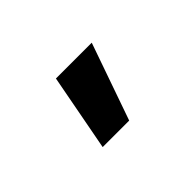

<svg xmlns="http://www.w3.org/2000/svg" viewBox="-42 -821 315 315"><g transform="rotate(-45 116.0 -663.0)"><path d="M172.9 -730.5 126 -596.7H64.5L89.8 -730.5Z"/></g></svg>

Font: Gidole
Style: Regular
Weight: 400
Version: Version 2.100; ttfautohint (v1.8.4.7-5d5b)